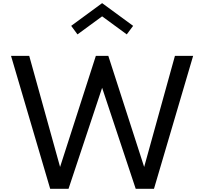

<svg xmlns="http://www.w3.org/2000/svg" viewBox="-20 -1172 1268 1192"><path d="M291.5 0H405.5L614 -627L822.5 0H936L1179 -825H1066L875 -135.5L652.5 -825H575L353 -135.5L161.5 -825H48.5ZM461 -958.5 614 -1070.5 767 -958.5 806.5 -1011.5 614 -1152.5 422 -1011.5Z"/></svg>

Font: Spartan Medium
Style: Regular
Weight: 500
Designer: Matt Bailey, Mirko Velimirovic
Foundry: Matt Bailey
Version: Version 1.003; ttfautohint (v1.8.3)